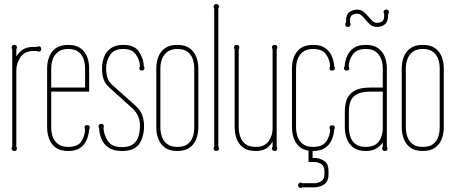

<svg xmlns="http://www.w3.org/2000/svg" viewBox="-20 -730 2230 941"><path d="M60 -11Q63 -8 63 -3Q63 10 50 10Q37 10 37 -3Q37 -8 40 -11V-488Q37 -493 37 -497Q37 -510 50 -510Q63 -510 63 -497Q63 -493 60 -488V-453Q74 -476 93.5 -488Q113 -500 143 -500H160Q165 -503 169 -503Q182 -503 182 -490Q182 -477 169 -477Q165 -477 160 -480H143Q101 -480 80.5 -450Q60 -420 60 -385Z M417 -281H231V-105Q231 -82 238.5 -60Q246 -38 264.5 -24Q283 -10 314 -10Q361 -10 378.5 -36.5Q396 -63 397 -96Q394 -99 394 -104Q394 -117 407 -117Q420 -117 420 -104Q420 -99 417 -96Q415 -69 405 -45Q395 -21 373.5 -5.5Q352 10 314 10Q275 10 252.5 -7Q230 -24 220.5 -50.5Q211 -77 211 -105V-395Q211 -424 220.5 -450Q230 -476 252.5 -493Q275 -510 314 -510Q353 -510 375.5 -493Q398 -476 407.5 -450Q417 -424 417 -395ZM397 -301V-395Q397 -418 390 -439.5Q383 -461 365 -475.5Q347 -490 314 -490Q283 -490 264.5 -475.5Q246 -461 238.5 -439.5Q231 -418 231 -395V-301Z M644 -212Q670 -189 678 -163.5Q686 -138 686 -113Q686 -61 663 -25.5Q640 10 577 10Q537 10 513 -6Q489 -22 478 -47.5Q467 -73 466 -101Q463 -104 463 -110Q463 -123 476 -123Q489 -123 489 -110Q489 -106 487 -104Q489 -69 508.5 -39Q528 -9 577 -9Q615 -9 634 -24.5Q653 -40 659.5 -64Q666 -88 666 -113Q666 -164 630 -198L517 -300Q494 -321 487 -343Q480 -365 480 -393Q480 -424 490 -450.5Q500 -477 523 -493.5Q546 -510 585 -510Q638 -510 660.5 -478Q683 -446 685 -405Q688 -402 688 -397Q688 -384 675 -384Q663 -384 663 -397Q663 -401 666 -404Q665 -436 646 -463Q627 -490 585 -490Q538 -490 519 -460Q500 -430 500 -393Q501 -364 507.5 -346Q514 -328 530 -314Z M952 -105Q952 -77 942.5 -50.5Q933 -24 910.5 -7Q888 10 849 10Q810 10 787.5 -7Q765 -24 755.5 -50.5Q746 -77 746 -105V-395Q746 -424 755.5 -450Q765 -476 787.5 -493Q810 -510 849 -510Q888 -510 910.5 -493Q933 -476 942.5 -450Q952 -424 952 -395ZM766 -105Q766 -82 773.5 -60Q781 -38 799.5 -24Q818 -10 849 -10Q882 -10 900 -24Q918 -38 925 -60Q932 -82 932 -105V-395Q932 -418 925 -439.5Q918 -461 900 -475.5Q882 -490 849 -490Q818 -490 799.5 -475.5Q781 -461 773.5 -439.5Q766 -418 766 -395Z M1050 -11Q1053 -8 1053 -3Q1053 10 1040 10Q1027 10 1027 -3Q1027 -8 1030 -11V-688Q1027 -693 1027 -697Q1027 -710 1040 -710Q1053 -710 1053 -697Q1053 -693 1050 -688Z M1336 -11Q1339 -8 1339 -3Q1339 10 1326 10Q1313 10 1313 -3Q1313 -8 1316 -11V-37Q1303 -13 1283.5 -1.5Q1264 10 1233 10Q1194 10 1171.5 -7Q1149 -24 1139.5 -50.5Q1130 -77 1130 -105V-488Q1127 -493 1127 -497Q1127 -510 1140 -510Q1153 -510 1153 -497Q1153 -493 1150 -488V-105Q1150 -82 1157.5 -60Q1165 -38 1183 -24Q1201 -10 1233 -10Q1277 -10 1296.5 -38Q1316 -66 1316 -100V-488Q1313 -493 1313 -497Q1313 -510 1326 -510Q1339 -510 1339 -497Q1339 -493 1336 -488Z M1431 -105Q1431 -82 1438.5 -60Q1446 -38 1464.5 -24Q1483 -10 1514 -10Q1560 -10 1578.5 -36Q1597 -62 1598 -95Q1595 -98 1595 -104Q1595 -116 1608 -116Q1621 -116 1621 -104Q1621 -98 1618 -95Q1616 -68 1605.5 -44Q1595 -20 1573 -5Q1551 10 1514 10Q1475 10 1452.5 -7Q1430 -24 1420.5 -50.5Q1411 -77 1411 -105V-395Q1411 -424 1420.5 -450Q1430 -476 1452.5 -493Q1475 -510 1514 -510Q1551 -510 1573 -495Q1595 -480 1605.5 -456Q1616 -432 1618 -405Q1621 -402 1621 -396Q1621 -384 1608 -384Q1595 -384 1595 -396Q1595 -401 1598 -404Q1597 -436 1578.5 -463Q1560 -490 1514 -490Q1483 -490 1464.5 -475.5Q1446 -461 1438.5 -439.5Q1431 -418 1431 -395ZM1590 124Q1590 160 1568 174Q1546 188 1520 188H1462Q1459 191 1454 191Q1441 191 1441 178Q1441 165 1454 165Q1459 165 1462 168H1520Q1538 168 1554 158.5Q1570 149 1570 124V108Q1570 83 1554 73.5Q1538 64 1520 64H1492V0H1512V44H1520Q1546 44 1568 58Q1590 72 1590 108Z M1876 -11Q1879 -7 1879 -3Q1879 10 1866 10Q1853 10 1853 -3Q1853 -8 1856 -11V-32Q1843 -13 1823 -1.5Q1803 10 1773 10Q1734 10 1711.5 -7Q1689 -24 1679.5 -50.5Q1670 -77 1670 -105V-186Q1670 -215 1679 -241Q1688 -267 1715.5 -284Q1743 -301 1797 -301H1856V-395Q1856 -418 1848.5 -439.5Q1841 -461 1823 -475.5Q1805 -490 1773 -490Q1728 -490 1709 -463Q1690 -436 1689 -404Q1692 -400 1692 -396Q1692 -384 1679 -384Q1666 -384 1666 -396Q1666 -402 1669 -405Q1671 -432 1681.5 -456Q1692 -480 1714 -495Q1736 -510 1773 -510Q1812 -510 1834.5 -493Q1857 -476 1866.5 -450Q1876 -424 1876 -395ZM1690 -105Q1690 -82 1697 -60Q1704 -38 1722.5 -24Q1741 -10 1773 -10Q1805 -10 1822.5 -23Q1840 -36 1847.5 -56Q1855 -76 1856 -98V-281H1797Q1750 -281 1727 -267Q1704 -253 1697 -231Q1690 -209 1690 -186ZM1882 -654Q1882 -623 1866 -610.5Q1850 -598 1828 -598Q1809 -598 1796.5 -608Q1784 -618 1774 -630.5Q1764 -643 1753.5 -653Q1743 -663 1729 -663Q1716 -663 1705.5 -656Q1695 -649 1695 -627V-619Q1698 -616 1698 -611Q1698 -598 1685 -598Q1672 -598 1672 -611Q1672 -618 1676 -620V-627Q1676 -660 1693.5 -671.5Q1711 -683 1730 -683Q1748 -683 1761 -673Q1774 -663 1784 -650.5Q1794 -638 1804.5 -628Q1815 -618 1829 -618Q1843 -618 1853 -625Q1863 -632 1863 -654V-661Q1860 -666 1860 -670Q1860 -683 1873 -683Q1886 -683 1886 -670Q1886 -666 1882 -660Z M2155 -105Q2155 -77 2145.5 -50.5Q2136 -24 2113.5 -7Q2091 10 2052 10Q2013 10 1990.5 -7Q1968 -24 1958.5 -50.5Q1949 -77 1949 -105V-395Q1949 -424 1958.5 -450Q1968 -476 1990.5 -493Q2013 -510 2052 -510Q2091 -510 2113.5 -493Q2136 -476 2145.5 -450Q2155 -424 2155 -395ZM1969 -105Q1969 -82 1976.5 -60Q1984 -38 2002.5 -24Q2021 -10 2052 -10Q2085 -10 2103 -24Q2121 -38 2128 -60Q2135 -82 2135 -105V-395Q2135 -418 2128 -439.5Q2121 -461 2103 -475.5Q2085 -490 2052 -490Q2021 -490 2002.5 -475.5Q1984 -461 1976.5 -439.5Q1969 -418 1969 -395Z"/></svg>

Font: Wire One
Style: Regular
Weight: 400
Designer: Alexei Vanyashin, Gayaneh Bagdasaryan
Foundry: Cyreal
Version: Version 1.102; ttfautohint (v1.8.3)